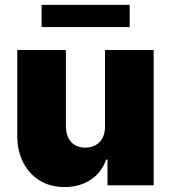

<svg xmlns="http://www.w3.org/2000/svg" viewBox="-20 -747 689 774"><path d="M403.4 -238.6V-545.5H599.4V0H413.4V-103.7H407.7Q389.9 -51.5 345.5 -22.2Q301.1 7.1 240.1 7.1Q182.9 7.1 140.1 -19.2Q97.3 -45.5 73.7 -91.6Q50.1 -137.8 49.7 -197.4V-545.5H245.7V-238.6Q246.1 -198.2 266.5 -175.1Q286.9 -152 323.9 -152Q360.4 -152 382.1 -175.1Q403.8 -198.2 403.4 -238.6ZM502.8 -727.3V-637.8H147.7V-727.3Z"/></svg>

Font: Inter UI Black
Style: Regular
Weight: 900
Designer: Rasmus Andersson
Foundry: rsms
Version: 3.2;8d6f07862